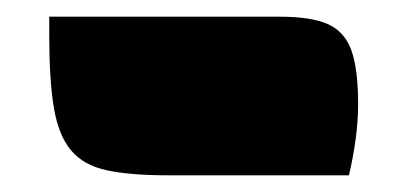

<svg xmlns="http://www.w3.org/2000/svg" viewBox="-20 -415 490 230"><path d="M39 -395H315Q353 -395 373 -386Q393 -377 401 -354.5Q409 -332 409 -290Q409 -270 406 -248Q403 -226 398 -205H181Q136 -205 108 -211Q80 -217 65 -235Q50 -253 44.5 -286Q39 -319 39 -372Q39 -379 39 -384Q39 -389 39 -395Z"/></svg>

Font: Recursive Casual Black
Style: Regular
Weight: 900
Version: Version 1.047